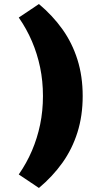

<svg xmlns="http://www.w3.org/2000/svg" viewBox="-20 -738 513 952"><path d="M173 194 73 127Q112 71 138.5 9Q165 -53 179 -120.5Q193 -188 193 -262Q193 -336 179 -403.5Q165 -471 138.5 -533Q112 -595 73 -651L173 -718Q241 -661 289.5 -593Q338 -525 364 -442.5Q390 -360 390 -262Q390 -164 364 -81.5Q338 1 289.5 69Q241 137 173 194Z"/></svg>

Font: REM ExtraBold
Style: Regular
Weight: 800
Designer: Octavio Pardo
Foundry: Ashler Design
Version: Version 1.005;gftools[0.9.28]